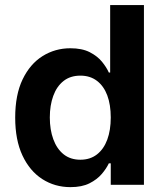

<svg xmlns="http://www.w3.org/2000/svg" viewBox="-20 -748 667 777"><path d="M265.1 9.3Q201.7 9.3 150.9 -23.4Q100.1 -56.2 70.8 -118.9Q41.5 -181.6 41.5 -272Q41.5 -364.3 71.5 -426.8Q101.6 -489.3 152.3 -521Q203.1 -552.7 264.6 -552.7Q312 -552.7 343 -536.9Q374 -521 392.6 -498.3Q411.1 -475.6 420.4 -454.6H425.8V-727.5H562.5V0H428.2V-86.9H420.4Q410.6 -65.9 391.6 -43.7Q372.6 -21.5 342 -6.1Q311.5 9.3 265.1 9.3ZM305.2 -101.6Q344.7 -101.6 372.3 -123Q399.9 -144.5 414.1 -182.9Q428.2 -221.2 428.2 -272.5Q428.2 -324.2 414.1 -362.1Q399.9 -399.9 372.3 -420.9Q344.7 -441.9 305.2 -441.9Q264.6 -441.9 237.1 -420.2Q209.5 -398.4 195.6 -360.1Q181.6 -321.8 181.6 -272.5Q181.6 -223.1 195.8 -184.3Q210 -145.5 237.5 -123.5Q265.1 -101.6 305.2 -101.6Z"/></svg>

Font: Inter
Style: 650
Weight: 650
Designer: Rasmus Andersson
Foundry: rsms
Version: Version 4.001;git-66647c0bb